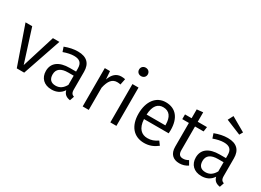

<svg xmlns="http://www.w3.org/2000/svg" viewBox="-24 -1656 3355 2465"><g transform="rotate(30 1653.0 -424.0)"><path d="M514 -568H418L266 -81L111 -568H12L210 0H320Z M980 -131V-394C980 -512 919 -581 784 -581C721 -581 660 -568 591 -542L614 -475C672 -496 724 -507 768 -507C850 -507 890 -474 890 -390V-345H797C641 -345 550 -280 550 -159C550 -57 617 13 730 13C801 13 861 -14 900 -75C915 -18 951 5 1006 13L1028 -51C998 -62 980 -78 980 -131ZM750 -56C682 -56 647 -94 647 -163C647 -244 703 -284 809 -284H890V-148C856 -87 812 -56 750 -56Z M1427 -581C1356 -581 1303 -537 1273 -449L1264 -568H1187V0H1277V-329C1302 -441 1344 -492 1417 -492C1437 -492 1450 -490 1466 -486L1484 -575C1466 -579 1447 -581 1427 -581Z M1641 -836C1603 -836 1577 -809 1577 -773C1577 -738 1603 -711 1641 -711C1680 -711 1706 -738 1706 -773C1706 -809 1680 -836 1641 -836ZM1687 -568H1597V0H1687Z M2318 -302C2318 -474 2239 -581 2087 -581C1942 -581 1854 -457 1854 -279C1854 -98 1946 13 2102 13C2180 13 2243 -14 2298 -58L2258 -112C2208 -78 2166 -62 2109 -62C2023 -62 1958 -116 1950 -253H2316C2317 -265 2318 -283 2318 -302ZM2228 -320H1950C1957 -453 2010 -509 2089 -509C2183 -509 2228 -443 2228 -328Z M2715 -86C2687 -70 2663 -63 2636 -63C2585 -63 2565 -91 2565 -150V-498H2692L2702 -568H2565V-708L2474 -699V-568H2376V-498H2474V-146C2474 -42 2530 13 2624 13C2672 13 2713 0 2750 -25Z M2926 -861 2885 -783 3109 -691 3137 -740ZM3202 -131V-394C3202 -512 3141 -581 3006 -581C2943 -581 2882 -568 2813 -542L2836 -475C2894 -496 2946 -507 2990 -507C3072 -507 3112 -474 3112 -390V-345H3019C2863 -345 2772 -280 2772 -159C2772 -57 2839 13 2952 13C3023 13 3083 -14 3122 -75C3137 -18 3173 5 3228 13L3250 -51C3220 -62 3202 -78 3202 -131ZM2972 -56C2904 -56 2869 -94 2869 -163C2869 -244 2925 -284 3031 -284H3112V-148C3078 -87 3034 -56 2972 -56Z"/></g></svg>

Font: Glow Sans SC Normal Book
Style: Regular
Weight: 500
Designer: Ryoko NISHIZUKA (kana, bopomofo & ideographs); Paul D. Hunt (Latin, Greek & Cyrillic); Sandoll Communications, Soo-young
Version: Version 0.93